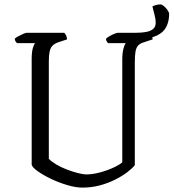

<svg xmlns="http://www.w3.org/2000/svg" viewBox="-20 -853 789 873"><path d="M355 0Q324 0 285.5 -11.5Q247 -23 211.5 -40Q176 -57 151.5 -74.5Q127 -92 124 -104V-582Q124 -617 129.5 -635Q135 -653 140 -657H57Q54 -660 51 -664.5Q48 -669 47 -677Q52 -682 63 -688Q74 -694 85.5 -699Q97 -704 102 -704H272Q276 -700 280 -693Q284 -686 285 -674L246 -661Q228 -655 218.5 -645Q209 -635 205.5 -618Q202 -601 202 -574V-131Q213 -119 234.5 -106Q256 -93 282 -83Q308 -73 332.5 -66.5Q357 -60 374 -60Q401 -60 434.5 -69Q468 -78 496 -91Q524 -104 536 -115V-582Q536 -613 541.5 -632.5Q547 -652 552 -657H471Q468 -661 465 -665.5Q462 -670 462 -677Q467 -682 478 -688.5Q489 -695 500.5 -699.5Q512 -704 516 -704H663Q666 -700 670 -692Q674 -684 674 -674L635 -661Q617 -656 608 -646Q599 -636 596 -618Q593 -600 593 -570V-102Q581 -87 558 -69.5Q535 -52 503 -36Q471 -20 433.5 -10Q396 0 355 0ZM565 -683V-704H600Q626 -704 646 -708Q666 -712 677 -722Q688 -732 688 -750Q688 -765 683 -784Q678 -803 673 -824Q684 -829 693 -831Q702 -833 709 -833Q716 -833 725 -825.5Q734 -818 741.5 -807.5Q749 -797 749 -789Q749 -757 736.5 -731.5Q724 -706 693.5 -691.5Q663 -677 609 -677Q601 -677 587.5 -678.5Q574 -680 565 -683Z"/></svg>

Font: Texturina Medium 12pt ExtraLight
Style: Regular
Weight: 250
Version: Version 1.002